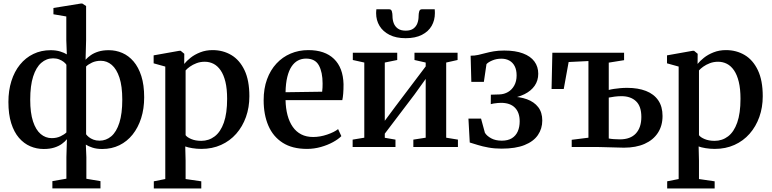

<svg xmlns="http://www.w3.org/2000/svg" viewBox="-20 -839 4404 1096"><path d="M279 236.5V195L359 181V58L362 -44.5Q351 -30.5 333 -17.5Q315 -4.5 289.5 3.5Q264 11.5 229.5 11.5Q189 11.5 152.8 -4Q116.5 -19.5 88.2 -52.2Q60 -85 44 -135.8Q28 -186.5 28 -257Q28 -322 45 -376.2Q62 -430.5 94 -470Q126 -509.5 170.5 -531Q215 -552.5 269 -552.5Q300 -552.5 324 -545Q348 -537.5 361.5 -528.5L358.5 -609V-745L285 -757.5V-793.5L443 -819H449.5L471.5 -804.5V-609L468.5 -498Q480.5 -511.5 498.2 -524Q516 -536.5 541.5 -544.5Q567 -552.5 601 -552.5Q641.5 -552.5 678 -536.8Q714.5 -521 742.5 -488.2Q770.5 -455.5 786.8 -404.8Q803 -354 803 -283.5Q803 -218.5 785.8 -164.5Q768.5 -110.5 737 -71Q705.5 -31.5 661.5 -10Q617.5 11.5 563.5 11.5Q531 11.5 507.2 3.5Q483.5 -4.5 470 -13.5L473 58V181.5L553.5 195V236.5ZM275.5 -50.5Q303.5 -50.5 325.5 -61Q347.5 -71.5 359 -83V-469.5Q354.5 -477 343.8 -485.5Q333 -494 317.8 -500Q302.5 -506 283 -506Q245 -506 215.5 -480.2Q186 -454.5 169.2 -402.2Q152.5 -350 152.5 -270Q152.5 -194.5 168.5 -146Q184.5 -97.5 212.2 -74Q240 -50.5 275.5 -50.5ZM548 -36Q586 -36 615.5 -61.2Q645 -86.5 661.5 -138.5Q678 -190.5 678 -270Q678 -347 661.8 -396Q645.5 -445 618 -468.5Q590.5 -492 555.5 -492Q527.5 -492 505.5 -481.8Q483.5 -471.5 471.5 -459.5V-72.5Q476.5 -65 487 -56.5Q497.5 -48 513 -42Q528.5 -36 548 -36Z M858 237V196L923.5 183V-459L857 -477.5V-523L1003 -549H1011.5L1032 -532L1031.5 -474Q1044.5 -490.5 1067.5 -509Q1090.5 -527.5 1122.8 -540.2Q1155 -553 1193.5 -553Q1253 -553 1300.5 -524.8Q1348 -496.5 1375.8 -438.2Q1403.5 -380 1403.5 -289.5Q1403.5 -226 1384 -171.2Q1364.5 -116.5 1328.5 -75.5Q1292.5 -34.5 1242 -11.8Q1191.5 11 1129.5 11Q1103.5 11 1077.5 6.8Q1051.5 2.5 1037.5 -3L1039.5 78V183L1129 196V237ZM1128.5 -35Q1172 -35 1205.5 -60.5Q1239 -86 1257.8 -139Q1276.5 -192 1276.5 -275Q1276.5 -331.5 1266.8 -371.8Q1257 -412 1239.5 -437.5Q1222 -463 1198.8 -474.8Q1175.5 -486.5 1149 -486.5Q1123 -486.5 1101.5 -478.2Q1080 -470 1064 -458.5Q1048 -447 1039.5 -437V-67.5Q1047.5 -55.5 1071.8 -45.2Q1096 -35 1128.5 -35Z M1732.5 11Q1648.5 11 1593.8 -24Q1539 -59 1512 -121.5Q1485 -184 1485 -267Q1485 -333.5 1504.2 -386.2Q1523.5 -439 1558 -476.2Q1592.5 -513.5 1639 -533.2Q1685.5 -553 1740 -553Q1834.5 -553 1886.5 -502.8Q1938.5 -452.5 1941 -358.5Q1941 -327 1939.2 -305Q1937.5 -283 1934 -267.5H1610Q1611 -220.5 1621.2 -181.8Q1631.5 -143 1651 -115Q1670.5 -87 1699.5 -72Q1728.5 -57 1767.5 -57Q1807 -57 1847.5 -70.8Q1888 -84.5 1910 -102L1928.5 -62Q1911.5 -44.5 1881 -27.8Q1850.5 -11 1811.8 0Q1773 11 1732.5 11ZM1610 -312.5 1819 -315.5Q1820.5 -326.5 1821 -338.8Q1821.5 -351 1821.5 -362Q1821.5 -427 1800.2 -465.8Q1779 -504.5 1727 -504.5Q1701.5 -504.5 1680.8 -493.5Q1660 -482.5 1644.5 -459.5Q1629 -436.5 1620 -400Q1611 -363.5 1610 -312.5Z M1993 0V-42L2059.5 -53V-482L1994 -496.5V-538H2247.5V-496.5L2176.5 -482V-149.5L2237 -231L2410 -460V-482L2346 -496.5V-538H2592V-496.5L2527 -482V-53L2594 -42V0H2339.5V-42L2410 -53V-388.5L2346.5 -300L2176.5 -76V-52.5L2237.5 -42V0ZM2202 -786Q2213.5 -786 2217 -773.8Q2220.5 -761.5 2220.5 -746.5Q2220.5 -725.5 2227.5 -706.8Q2234.5 -688 2251 -676Q2267.5 -664 2296 -664Q2324 -664 2340 -676Q2356 -688 2362.8 -706.8Q2369.5 -725.5 2369.5 -746.5Q2369.5 -761.5 2373 -773.8Q2376.5 -786 2388 -786H2461.5Q2462 -781 2462.2 -775Q2462.5 -769 2462.5 -764Q2462.5 -723.5 2444 -691.2Q2425.5 -659 2388.2 -640Q2351 -621 2295.5 -621Q2241 -621 2203.5 -640Q2166 -659 2146.5 -691.2Q2127 -723.5 2127 -764Q2127 -769.5 2127.5 -775Q2128 -780.5 2128.5 -786Z M2843.5 9.5Q2803 9.5 2768.5 3.2Q2734 -3 2707 -11.5Q2680 -20 2661.5 -25.5L2654 -162H2726L2748 -81Q2759 -63 2783.8 -49.5Q2808.5 -36 2844.5 -36Q2879.5 -36 2902 -50Q2924.5 -64 2935.5 -88.8Q2946.5 -113.5 2946.5 -146.5Q2946.5 -197 2919.2 -224.5Q2892 -252 2839.5 -252Q2832.5 -252 2821 -251Q2809.5 -250 2798.2 -248.2Q2787 -246.5 2781.5 -244.5L2782 -298.5L2831.5 -300Q2858 -301 2880 -313.8Q2902 -326.5 2915.5 -350.8Q2929 -375 2929 -408.5Q2929 -440 2918 -461.2Q2907 -482.5 2887.5 -493.2Q2868 -504 2842 -504Q2814 -504 2790.8 -494.2Q2767.5 -484.5 2757 -473L2742 -371.5H2670.5L2666.5 -521Q2689.5 -521 2709.8 -525.5Q2730 -530 2751.2 -535.8Q2772.5 -541.5 2798.2 -546Q2824 -550.5 2858.5 -550.5Q2922 -550.5 2965.2 -534.2Q3008.5 -518 3030.5 -488.2Q3052.5 -458.5 3052.5 -418Q3052.5 -379 3032 -349.5Q3011.5 -320 2974.2 -301.5Q2937 -283 2887 -276L2892.5 -287.5Q2946.5 -287.5 2987.8 -272.5Q3029 -257.5 3052.2 -227.5Q3075.5 -197.5 3075.5 -151Q3075.5 -104.5 3050.5 -68Q3025.5 -31.5 2974.2 -11Q2923 9.5 2843.5 9.5Z M3542 4Q3530 4 3509.2 3.2Q3488.5 2.5 3464.8 2Q3441 1.5 3419.8 0.8Q3398.5 0 3385.5 0H3243.5V-41L3339 -53V-490.5L3226 -485L3198 -331H3128.5L3133 -538H3542.5V-495.5L3455 -481.5V-325.5Q3468 -329 3484.5 -331.5Q3501 -334 3520.5 -335.8Q3540 -337.5 3560.5 -337.5Q3622 -337.5 3667.5 -319.8Q3713 -302 3737.5 -266.2Q3762 -230.5 3762 -177Q3762 -121.5 3735.5 -80.8Q3709 -40 3659.8 -18Q3610.5 4 3542 4ZM3518.5 -43.5Q3578.5 -43.5 3609.8 -77.2Q3641 -111 3641 -171.5Q3641 -232.5 3610.5 -261.2Q3580 -290 3527.5 -290Q3508.5 -290 3488.8 -287.5Q3469 -285 3455 -282V-48.5Q3467 -46 3483.8 -44.8Q3500.5 -43.5 3518.5 -43.5Z M3788.5 237V196L3854 183V-459L3787.5 -477.5V-523L3933.5 -549H3942L3962.5 -532L3962 -474Q3975 -490.5 3998 -509Q4021 -527.5 4053.2 -540.2Q4085.5 -553 4124 -553Q4183.5 -553 4231 -524.8Q4278.5 -496.5 4306.2 -438.2Q4334 -380 4334 -289.5Q4334 -226 4314.5 -171.2Q4295 -116.5 4259 -75.5Q4223 -34.5 4172.5 -11.8Q4122 11 4060 11Q4034 11 4008 6.8Q3982 2.5 3968 -3L3970 78V183L4059.5 196V237ZM4059 -35Q4102.5 -35 4136 -60.5Q4169.5 -86 4188.2 -139Q4207 -192 4207 -275Q4207 -331.5 4197.2 -371.8Q4187.5 -412 4170 -437.5Q4152.5 -463 4129.2 -474.8Q4106 -486.5 4079.5 -486.5Q4053.5 -486.5 4032 -478.2Q4010.5 -470 3994.5 -458.5Q3978.5 -447 3970 -437V-67.5Q3978 -55.5 4002.2 -45.2Q4026.5 -35 4059 -35Z"/></svg>

Font: Merriweather 60pt SemiBold
Style: Regular
Weight: 600
Version: Version 2.100